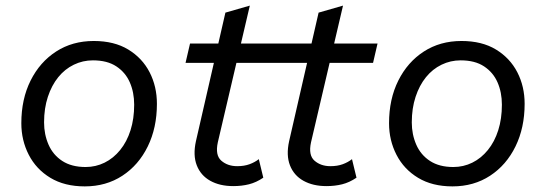

<svg xmlns="http://www.w3.org/2000/svg" viewBox="-20 -655 1945 684"><path d="M282 9Q210 9 159.5 -21.5Q109 -52 82.5 -103.5Q56 -155 56 -216Q56 -302 89 -368Q122 -434 180 -471.5Q238 -509 314 -509Q387 -509 437 -478.5Q487 -448 513 -397.5Q539 -347 539 -285Q539 -200 506.5 -133.5Q474 -67 416 -29Q358 9 282 9ZM285 -60Q321 -60 352.5 -75.5Q384 -91 408 -120.5Q432 -150 445 -191Q458 -232 458 -282Q458 -326 442.5 -361.5Q427 -397 394.5 -418.5Q362 -440 311 -440Q275 -440 243 -424.5Q211 -409 187.5 -380Q164 -351 150.5 -310Q137 -269 137 -219Q137 -176 153 -139.5Q169 -103 202 -81.5Q235 -60 285 -60Z M811 8Q763 8 729 -11Q695 -30 681 -66Q667 -102 678 -152L783 -610L870 -635L756 -148Q746 -102 768.5 -82.5Q791 -63 825 -63Q850 -63 869 -70Q888 -77 902 -88L918 -22Q893 -5 867 1.5Q841 8 811 8ZM641 -431 657 -500H993L977 -431Z M1143 8Q1095 8 1061 -11Q1027 -30 1013 -66Q999 -102 1010 -152L1115 -610L1202 -635L1088 -148Q1078 -102 1100.5 -82.5Q1123 -63 1157 -63Q1182 -63 1201 -70Q1220 -77 1234 -88L1250 -22Q1225 -5 1199 1.5Q1173 8 1143 8ZM973 -431 989 -500H1325L1309 -431Z M1592 9Q1520 9 1469.5 -21.5Q1419 -52 1392.5 -103.5Q1366 -155 1366 -216Q1366 -302 1399 -368Q1432 -434 1490 -471.5Q1548 -509 1624 -509Q1697 -509 1747 -478.5Q1797 -448 1823 -397.5Q1849 -347 1849 -285Q1849 -200 1816.5 -133.5Q1784 -67 1726 -29Q1668 9 1592 9ZM1595 -60Q1631 -60 1662.5 -75.5Q1694 -91 1718 -120.5Q1742 -150 1755 -191Q1768 -232 1768 -282Q1768 -326 1752.5 -361.5Q1737 -397 1704.5 -418.5Q1672 -440 1621 -440Q1585 -440 1553 -424.5Q1521 -409 1497.5 -380Q1474 -351 1460.5 -310Q1447 -269 1447 -219Q1447 -176 1463 -139.5Q1479 -103 1512 -81.5Q1545 -60 1595 -60Z"/></svg>

Font: Work Sans
Style: Italic
Weight: 400
Italic angle: -13°
Designer: Wei Huang
Foundry: Wei Huang
Version: Version 2.012